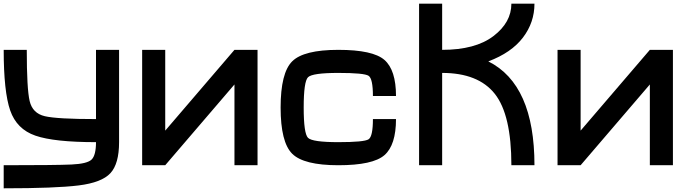

<svg xmlns="http://www.w3.org/2000/svg" viewBox="-20 -895 3790 1040"><path d="M0 -625H125Q125 -414.1 140.6 -347.7Q156.2 -281.2 222.7 -265.6Q289.1 -250 500 -250V-625H625V-125Q625 -7.8 578.1 43Q531.2 93.8 406.2 109.4Q281.2 125 0 125V0Q281.2 0 367.2 -3.9Q453.1 -7.8 476.6 -31.2Q500 -54.7 500 -125Q273.4 -125 171.9 -160.2Q70.3 -195.3 35.2 -296.9Q0 -398.4 0 -625Z M750 0V-625H875V-187.5L1250 -625H1375V0H1250V-437.5L875 0Z M1500 -312.5Q1500 -500 1562.5 -562.5Q1625 -625 1812.5 -625Q2000 -625 2062.5 -570.3Q2125 -515.6 2125 -375H2000Q2000 -468.8 1976.6 -484.4Q1953.1 -500 1812.5 -500Q1671.9 -500 1648.4 -476.6Q1625 -453.1 1625 -312.5Q1625 -171.9 1648.4 -148.4Q1671.9 -125 1812.5 -125Q1953.1 -125 1976.6 -140.6Q2000 -156.2 2000 -250H2125Q2125 -109.4 2062.5 -54.7Q2000 0 1812.5 0Q1625 0 1562.5 -62.5Q1500 -125 1500 -312.5Z M2875 0H2750Q2750 -273.4 2660.2 -386.7Q2570.3 -500 2375 -500V0H2250V-875H2375V-625Q2554.7 -625 2652.3 -699.2Q2750 -773.4 2750 -875H2875Q2875 -773.4 2812.5 -691.4Q2750 -609.4 2625 -562.5Q2875 -437.5 2875 0Z M3000 0V-625H3125V-187.5L3500 -625H3625V0H3500V-437.5L3125 0Z"/></svg>

Font: CraftyPE
Style: Regular
Weight: 400
Designer: Erek Butcher
Foundry: Haunted Coop
Version: Version 0.018;April 4, 2024;FontCreator 15.0.0.2962 64-bit